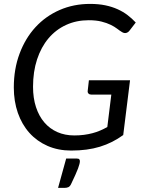

<svg xmlns="http://www.w3.org/2000/svg" viewBox="-20 -744 720 959"><path d="M424 -343H629.5L595.5 -69.5Q568.5 -50 539.8 -35.5Q511 -21 479.2 -11.2Q447.5 -1.5 412 3.2Q376.5 8 335.5 8Q270.5 8 217.5 -15.2Q164.5 -38.5 127 -80.2Q89.5 -122 69.2 -180Q49 -238 49 -307Q49 -399.5 77.8 -476.2Q106.5 -553 157.2 -608.2Q208 -663.5 277.8 -694Q347.5 -724.5 430 -724.5Q472 -724.5 505.8 -717.5Q539.5 -710.5 567.2 -698Q595 -685.5 617.2 -668.5Q639.5 -651.5 658 -631.5L628 -592.5Q620.5 -582 610.2 -579.5Q600 -577 589 -584Q578 -590.5 564.8 -600.8Q551.5 -611 532.5 -620.2Q513.5 -629.5 487 -636.2Q460.5 -643 423 -643Q361.5 -643 310.2 -619.5Q259 -596 222.2 -552.5Q185.5 -509 165.2 -447.5Q145 -386 145 -310.5Q145 -254 159.8 -209Q174.5 -164 201.5 -132.5Q228.5 -101 266.5 -84.2Q304.5 -67.5 351 -67.5Q377 -67.5 399.5 -70.5Q422 -73.5 442 -78.8Q462 -84 480 -91.8Q498 -99.5 516 -109.5L536 -271.5H436Q427 -271.5 422 -276.8Q417 -282 418 -289.5ZM364.5 48Q373.5 48 376.2 52Q379 56 379 61Q379 66.5 377 75Q375 83.5 370 97Q365 110.5 356.2 130Q347.5 149.5 334.5 176.5Q329 187.5 321 191Q313 194.5 301 194.5H270L310.5 48Z"/></svg>

Font: Lato 2
Style: Italic
Weight: 400
Italic angle: -7°
Designer: Lukasz Dziedzic with Adam Twardoch and Botio Nikoltchev
Foundry: tyPoland Lukasz Dziedzic
Version: Version 2.015; 2015-08-06; http://www.latofonts.com/